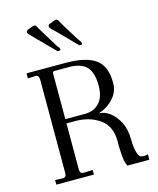

<svg xmlns="http://www.w3.org/2000/svg" viewBox="-122 -911 817 995"><g transform="rotate(-15 287.0 -413.0)"><path d="M55.2 -24.9 95.2 -22.9Q115.2 -22.9 115.2 -44.9V-550.8Q115.2 -558.1 109.9 -566.9Q103.5 -573.2 92.8 -571.8L55.2 -569.8V-597.2H265.1Q376 -597.2 426.8 -559.1Q476.1 -522 476.1 -434.1Q476.1 -386.2 444.8 -352.1Q414.1 -316.9 363.8 -299.8Q393.6 -299.8 421.9 -278.8Q452.6 -254.4 471.2 -216.8Q490.2 -178.2 490.2 -122.1Q490.2 -88.9 497.1 -61Q504.4 -29.3 519 -27.8Q526.9 -25.9 533.2 -25.9Q547.9 -25.9 554.2 -29.8V0H436Q423.3 -27.8 421.9 -65.9Q419.9 -100.1 419.9 -104V-137.2Q419.9 -214.8 367.2 -253.9Q312.5 -293 235.8 -293H188V-44.9Q188 -22.9 208 -22.9L256.8 -24.9V0H55.2ZM293.9 -315.9Q343.3 -315.9 372.1 -349.1Q399.9 -379.9 399.9 -439.9Q399.9 -509.8 370.1 -541Q339.4 -571.8 274.9 -571.8H200.2Q188 -571.8 188 -562V-315.9ZM355 -704.1 370.1 -682.1Q373 -677.7 373 -673.8Q373 -666 365.2 -666Q356.4 -666 354 -669.9Q254.4 -772.9 234.9 -790Q229 -797.4 229 -801.8Q229 -809.6 237.8 -814Q242.2 -816.4 257.8 -821.8Q269.5 -826.2 273.9 -826.2Q276.9 -826.2 280.8 -824.2L283.2 -821.3Q285.2 -818.8 287.1 -816.9Q290 -807.6 355 -704.1ZM245.1 -691.9 253.9 -682.1Q256.8 -676.3 256.8 -673.8Q256.8 -666 248 -666Q239.3 -666 236.8 -669.9L118.2 -790Q111.8 -797.9 111.8 -801.8Q111.8 -809.6 121.1 -814Q122.6 -814.9 141.1 -821.8Q152.8 -826.2 157.2 -826.2Q160.2 -826.2 164.1 -824.2L166 -821.3Q168 -818.8 169.9 -816.9Q170.9 -812 245.1 -691.9Z"/></g></svg>

Font: Unna Light
Style: Regular
Weight: 300
Designer: Jorge de Buen Unna
Foundry: Omnibus-Type
Version: Version 2.007;PS 002.007;hotconv 1.0.88;makeotf.lib2.5.64775